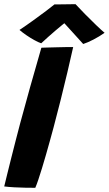

<svg xmlns="http://www.w3.org/2000/svg" viewBox="-30 -885 518 914"><path d="M138 9Q118.5 9 91.9 8.6Q65.2 8.1 38.2 6.7Q11.1 5.2 -9.9 2.5Q-4 -21.9 4.6 -57Q13.1 -92.1 23.6 -133.2Q34 -174.2 44.9 -216.9Q55.8 -259.5 66.2 -298.6Q87.6 -378.4 113.1 -469.3Q138.6 -560.2 166.9 -657.8Q175.4 -658.2 194.1 -658.7Q212.9 -659.1 236.2 -659.8Q259.5 -660.4 281.4 -660.8Q303.4 -661.1 318.4 -661.1Q306.6 -607.5 291.1 -542.2Q275.6 -476.9 258.7 -408.9Q241.8 -340.9 225 -278.4Q216.8 -247.6 207.4 -214.1Q198.1 -180.5 188.6 -147.4Q179.1 -114.2 169.9 -84.2Q160.8 -54.2 152.6 -30.1Q144.5 -5.9 138 9ZM329.4 -865.2Q348.4 -844.6 375.2 -817.4Q402.1 -790.1 427.6 -765.6Q453 -741.1 467.9 -728.9Q442.6 -711 415.1 -696.8Q387.6 -682.6 366.1 -675.5Q353.2 -689.8 338.6 -705.9Q323.9 -722.1 309.8 -737.6Q295.8 -753.1 285.2 -764.7Q274.6 -776.2 270.4 -781H284.6Q279.2 -776.9 266 -766.2Q252.8 -755.5 235.4 -740.6Q218 -725.8 199.8 -709.6Q181.5 -693.5 166.2 -678.9Q152.8 -683.4 133.4 -694.1Q114 -704.8 94.9 -717.9Q75.9 -731 62.8 -742.5Q92.9 -762.4 127.8 -787.6Q162.8 -812.8 191.1 -834.2Q219.4 -855.8 229.2 -864Q238 -864 257.8 -864.2Q277.6 -864.4 298.2 -864.7Q318.9 -865 329.4 -865.2Z"/></svg>

Font: Grandstander Thin
Style: Italic
Weight: 100
Italic angle: -15°
Designer: Tyler Finck
Foundry: Etcetera Type Co
Version: Version 1.200